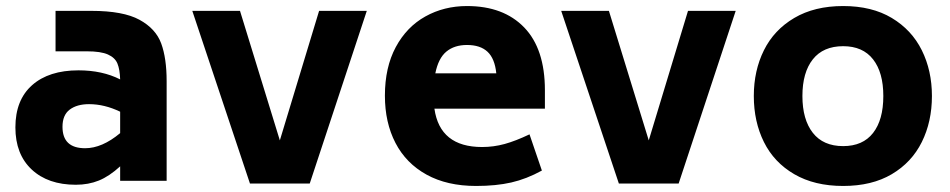

<svg xmlns="http://www.w3.org/2000/svg" viewBox="-20 -599 3147 636"><path d="M532 -330V0H378V-48Q342 -15 307.5 -1Q273 13 231 13Q139 13 85 -37.5Q31 -88 31 -177Q31 -268 86.5 -317Q142 -366 240 -366Q319 -366 378 -336Q377 -369 369 -388.5Q361 -408 337.5 -418.5Q314 -429 268 -429H164V-563H283Q388 -563 442 -533.5Q496 -504 514 -455Q532 -406 532 -330ZM378 -158V-229Q326 -254 275 -254Q235 -254 211 -236Q187 -218 187 -179Q187 -108 262 -108Q318 -108 378 -158Z M1195 -563 1006 9H808L617 -563H775L907 -134L1037 -563Z M1577 -112Q1615 -112 1651.5 -122Q1688 -132 1734 -154L1775 -34Q1724 -6 1673.5 5.5Q1623 17 1557 17Q1461 17 1393 -20.5Q1325 -58 1290 -125.5Q1255 -193 1255 -282Q1255 -376 1291 -443Q1327 -510 1389 -544.5Q1451 -579 1527 -579Q1648 -579 1716.5 -508Q1785 -437 1785 -300V-239H1419Q1437 -112 1577 -112ZM1422 -356H1624Q1619 -405 1595 -427.5Q1571 -450 1527 -450Q1485 -450 1458.5 -428Q1432 -406 1422 -356Z M2417 -563 2228 9H2030L1839 -563H1997L2129 -134L2259 -563Z M2477 -281Q2477 -365 2510.5 -432.5Q2544 -500 2611 -539.5Q2678 -579 2773 -579Q2868 -579 2934 -539.5Q3000 -500 3033.5 -432.5Q3067 -365 3067 -281Q3067 -196 3033.5 -128.5Q3000 -61 2934 -22Q2868 17 2773 17Q2678 17 2611 -22Q2544 -61 2510.5 -128.5Q2477 -196 2477 -281ZM2906 -281Q2906 -359 2872 -402.5Q2838 -446 2773 -446Q2707 -446 2672.5 -402.5Q2638 -359 2638 -281Q2638 -203 2672.5 -159Q2707 -115 2773 -115Q2838 -115 2872 -158.5Q2906 -202 2906 -281Z"/></svg>

Font: Biryani ExtraBold
Style: Regular
Weight: 800
Designer: Dan Reynolds and Mathieu Reguer
Foundry: Dan Reynolds and Mathieu Reguer
Version: Version 1.004; ttfautohint (v1.1) -l 5 -r 5 -G 72 -x 0 -D la